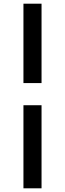

<svg xmlns="http://www.w3.org/2000/svg" viewBox="-20 -770 352 1040"><path d="M107 250V-200H205V250ZM205 -320H107V-750H205Z"/></svg>

Font: Source Serif 4
Style: Bold
Weight: 700
Designer: Frank Grießhammer
Foundry: Adobe
Version: Version 4.005;hotconv 1.1.0;makeotfexe 2.6.0